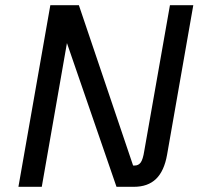

<svg xmlns="http://www.w3.org/2000/svg" viewBox="-20 -720 765 740"><path d="M725 -700 624 -124Q613 -61 581.5 -30.5Q550 0 496 0H429L238 -554L141 0H51L174 -700H284L493 -82H499Q514 -82 522.5 -94Q531 -106 536 -138L635 -700Z"/></svg>

Font: KoHo Medium
Style: Italic
Weight: 500
Italic angle: -10°
Designer: Cadson Demak & Katatrad Team
Foundry: Cadson Demak Co.,Ltd.
Version: Version 1.000